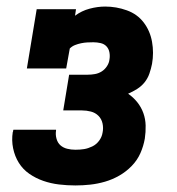

<svg xmlns="http://www.w3.org/2000/svg" viewBox="-20 -558 540 586"><path d="M210 8Q185 8 160 5Q135 2 112 -6Q89 -14 69.5 -27.5Q50 -41 37.5 -61Q25 -81 20 -105.5Q15 -130 19 -155Q20 -156 20 -158Q20 -160 21 -162H151Q151 -161 151 -160.5Q151 -160 151 -159Q149 -147 152.5 -134.5Q156 -122 164.5 -114.5Q173 -107 185 -104Q197 -101 210 -101Q225 -101 237 -103Q249 -105 261.5 -111Q274 -117 282.5 -128.5Q291 -140 293 -153Q296 -167 293 -181Q290 -195 280.5 -204.5Q271 -214 257.5 -217.5Q244 -221 230 -221H173L191 -330H248Q259 -330 270 -332Q281 -334 290.5 -340Q300 -346 306.5 -356Q313 -366 314 -376Q316 -387 314 -398Q312 -409 305 -416.5Q298 -424 287 -426.5Q276 -429 265 -429Q256 -429 246.5 -428.5Q237 -428 227.5 -426Q218 -424 209 -420.5Q200 -417 193 -410L182 -349H62L92 -530H212L209 -510Q229 -525 253.5 -531.5Q278 -538 301 -538Q335 -538 367 -526.5Q399 -515 418.5 -489.5Q438 -464 444 -430.5Q450 -397 444 -363Q441 -348 436 -333.5Q431 -319 421.5 -307Q412 -295 398.5 -286.5Q385 -278 371 -272Q387 -261 399 -246Q411 -231 417.5 -213Q424 -195 424.5 -175Q425 -155 422 -135Q418 -112 408.5 -90.5Q399 -69 382 -51.5Q365 -34 344 -22Q323 -10 300.5 -3.5Q278 3 255.5 5.5Q233 8 210 8Z"/></svg>

Font: Iosevka Slab Heavy
Style: Italic
Weight: 900
Italic angle: -9°
Monospace: yes
Designer: Belleve Invis
Foundry: Belleve Invis
Version: Version 11.1.0; ttfautohint (v1.8.3)